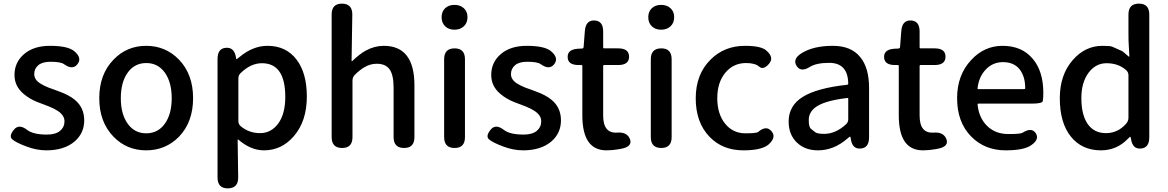

<svg xmlns="http://www.w3.org/2000/svg" viewBox="-20 -817 6451 1060"><path d="M236 13Q181 13 124 -9Q71 -29 49 -46.5Q27 -64 56 -100Q84 -136 131 -99Q164 -74 239 -74Q287 -74 311.5 -94.5Q336 -115 336 -147.5Q336 -180 300 -204Q279 -218 251 -229Q222 -240 218.5 -241.5Q215 -243 188 -253Q144 -270 110 -299Q60 -341 60 -403Q60 -473 113 -518.5Q166 -564 256 -564Q352 -564 388 -536Q435 -498 408 -463Q381 -428 333 -463Q315 -476 258 -476Q214 -476 191.5 -457Q169 -438 169 -408Q169 -378 201 -357Q221 -344 249 -333Q277 -323 280 -322Q283 -321 312 -310Q361 -292 393 -266Q445 -223 445 -152.5Q445 -82 392 -36Q334 13 236 13Z M607 -62Q528 -143 528 -275Q528 -407 607 -488Q680 -564 787 -564Q894 -564 968 -488Q1046 -407 1046 -275Q1046 -143 968 -62Q894 13 787 13Q680 13 607 -62ZM685 -134Q723 -81 787.5 -81Q852 -81 890 -134Q928 -187 928 -275Q928 -363 890 -416Q852 -469 787.5 -469Q723 -469 685 -416Q647 -363 647 -275Q647 -187 685 -134Z M1238 223Q1181 223 1181 163V-491Q1181 -550 1227 -553Q1274 -557 1283 -499Q1284 -490 1285.5 -490Q1287 -490 1302 -502Q1376 -564 1457 -564Q1560 -564 1618 -487Q1674 -413 1674 -284Q1674 -148 1602 -65Q1535 13 1437 13Q1365 13 1296 -46Q1292 -49 1292 -44L1295 162Q1296 222 1238 223ZM1555 -282Q1555 -468 1426 -468Q1364 -468 1308 -413Q1296 -401 1296 -384V-148Q1296 -132 1308 -121Q1354 -82 1415.5 -82Q1477 -82 1516 -135Q1555 -188 1555 -282Z M1869 0Q1811 0 1811 -60V-737Q1811 -797 1868 -797Q1926 -796 1925 -736L1921 -482Q1921 -477 1925 -480Q1964 -518 2000 -538Q2048 -564 2099 -564Q2268 -564 2268 -346V-60Q2268 0 2211 0Q2153 0 2153 -60V-332Q2153 -403 2131 -434Q2109 -465 2060 -465Q2024 -465 1992 -446Q1965 -430 1938 -403Q1926 -390 1926 -372V-60Q1926 0 1869 0Z M2490 0Q2432 0 2432 -60V-490Q2432 -550 2490 -550Q2547 -550 2547 -490V-60Q2547 0 2490 0ZM2489 -653Q2457 -653 2437.5 -672Q2418 -691 2418 -722Q2418 -753 2437.5 -771.5Q2457 -790 2489 -790Q2521 -790 2541 -771.5Q2561 -753 2561 -722Q2561 -691 2541 -672Q2521 -653 2489 -653Z M2868 13Q2813 13 2756 -9Q2703 -29 2681 -46.5Q2659 -64 2688 -100Q2716 -136 2763 -99Q2796 -74 2871 -74Q2919 -74 2943.5 -94.5Q2968 -115 2968 -147.5Q2968 -180 2932 -204Q2911 -218 2883 -229Q2854 -240 2850.5 -241.5Q2847 -243 2820 -253Q2776 -270 2742 -299Q2692 -341 2692 -403Q2692 -473 2745 -518.5Q2798 -564 2888 -564Q2984 -564 3020 -536Q3067 -498 3040 -463Q3013 -428 2965 -463Q2947 -476 2890 -476Q2846 -476 2823.5 -457Q2801 -438 2801 -408Q2801 -378 2833 -357Q2853 -344 2881 -333Q2909 -323 2912 -322Q2915 -321 2944 -310Q2993 -292 3025 -266Q3077 -223 3077 -152.5Q3077 -82 3024 -36Q2966 13 2868 13Z M3395 7Q3362 13 3328 13Q3195 13 3195 -180V-453Q3195 -458 3190 -458H3174Q3115 -458 3114 -501Q3112 -544 3171 -548L3194 -549Q3201 -550 3202 -557L3209 -647Q3214 -706 3262 -704Q3310 -702 3310 -643V-555Q3310 -550 3315 -550H3393Q3453 -550 3453 -504Q3453 -458 3393 -458H3315Q3310 -458 3310 -453V-179Q3310 -79 3388 -85Q3442 -89 3458 -49Q3473 -8 3411 4Z M3631 0Q3573 0 3573 -60V-490Q3573 -550 3631 -550Q3688 -550 3688 -490V-60Q3688 0 3631 0ZM3630 -653Q3598 -653 3578.5 -672Q3559 -691 3559 -722Q3559 -753 3578.5 -771.5Q3598 -790 3630 -790Q3662 -790 3682 -771.5Q3702 -753 3702 -722Q3702 -691 3682 -672Q3662 -653 3630 -653Z M4084 13Q3969 13 3897 -62Q3821 -141 3821 -274Q3821 -407 3903 -488Q3979 -564 4093 -564Q4182 -564 4211 -538Q4256 -499 4225 -464Q4194 -429 4171.5 -449Q4149 -469 4099 -469Q4029 -469 3984.5 -415.5Q3940 -362 3940 -275Q3940 -188 3983 -134.5Q4026 -81 4095 -81Q4156 -81 4165 -88Q4210 -127 4239 -93Q4268 -60 4224 -20Q4186 13 4084 13Z M4496 13Q4424 13 4379 -30.5Q4334 -74 4334 -146Q4334 -234 4412.5 -282.5Q4491 -331 4657 -349Q4663 -350 4663 -356Q4661 -470 4558 -470Q4487 -470 4452 -448Q4401 -416 4378 -453Q4354 -491 4405 -523Q4470 -564 4578 -564Q4679 -564 4729 -502Q4778 -443 4778 -331V-59Q4778 0 4731 3Q4685 7 4677 -51L4676 -56Q4675 -63 4673 -63Q4671 -63 4657 -51Q4583 13 4496 13ZM4531 -78Q4593 -78 4651 -131Q4663 -142 4663 -159V-272Q4663 -277 4658 -276Q4545 -263 4493 -232Q4445 -203 4445 -154Q4445 -115 4457.5 -105.5Q4470 -96 4481 -87Q4492 -78 4531 -78Z M5142 7Q5109 13 5075 13Q4942 13 4942 -180V-453Q4942 -458 4937 -458H4921Q4862 -458 4861 -501Q4859 -544 4918 -548L4941 -549Q4948 -550 4949 -557L4956 -647Q4961 -706 5009 -704Q5057 -702 5057 -643V-555Q5057 -550 5062 -550H5140Q5200 -550 5200 -504Q5200 -458 5140 -458H5062Q5057 -458 5057 -453V-179Q5057 -79 5135 -85Q5189 -89 5205 -49Q5220 -8 5158 4Z M5532 13Q5417 13 5342 -63Q5264 -142 5264 -275Q5264 -403 5342 -486Q5414 -564 5515 -564Q5622 -564 5682 -492Q5740 -423 5740 -304Q5740 -273 5737 -259Q5734 -245 5678 -245H5382Q5377 -245 5377 -240Q5384 -167 5429.5 -122Q5475 -77 5547 -77Q5615 -77 5625 -84Q5675 -116 5698 -82Q5721 -47 5671 -14Q5631 13 5532 13ZM5377 -330Q5376 -325 5381 -325H5635Q5640 -325 5640 -330Q5640 -396 5608.5 -435Q5577 -474 5517 -474Q5463 -474 5425 -436Q5384 -395 5377 -330Z M6058 13Q5953 13 5892 -63Q5831 -139 5831 -275Q5831 -404 5903 -486Q5971 -564 6067 -564Q6111 -564 6121 -559Q6148 -547 6175 -535Q6178 -534 6211 -505Q6215 -502 6215 -507L6212 -562Q6210 -593 6210 -624V-737Q6210 -797 6268 -797Q6325 -797 6325 -737V-59Q6325 0 6278 3Q6232 7 6224 -51L6223 -55Q6222 -62 6220 -62Q6218 -62 6206 -50Q6145 13 6058 13ZM6198 -135Q6210 -149 6210 -168V-401Q6210 -418 6198 -429Q6155 -468 6089 -468Q6030 -468 5991 -417Q5950 -363 5950 -276Q5950 -183 5985 -132.5Q6020 -82 6086 -82Q6152 -82 6198 -135Z"/></svg>

Font: Resource Han Rounded JP Medium
Style: Regular
Weight: 500
Designer: Cyano Hao (round all glyphs); Ryoko NISHIZUKA 西塚涼子 (kana, bopomofo & ideographs); Paul D. Hunt (Latin, Greek & Cyrillic)
Foundry: Cyano Hao
Version: 0.990